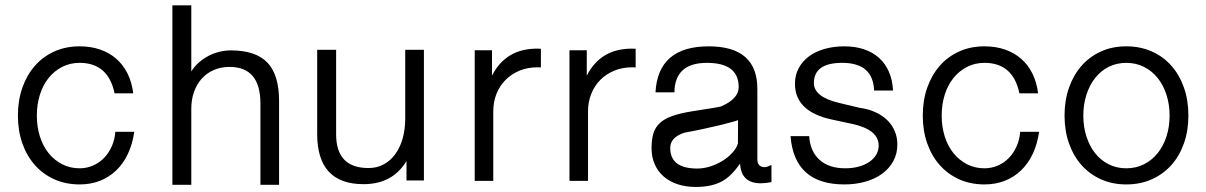

<svg xmlns="http://www.w3.org/2000/svg" viewBox="-20 -704 4637 738"><path d="M496.1 -197.3Q489.3 -149.9 471.4 -112.3Q453.6 -74.7 426.5 -48.8Q399.4 -22.9 364 -9Q328.6 4.9 286.1 4.9Q232.9 4.9 189.2 -14.6Q145.5 -34.2 114.3 -69.3Q83 -104.5 65.9 -153.1Q48.8 -201.7 48.8 -259.8Q48.8 -317.9 65.9 -366.7Q83 -415.5 114 -450.9Q145 -486.3 188.7 -506.1Q232.4 -525.9 286.1 -525.9Q329.1 -525.9 364.5 -513.7Q399.9 -501.5 426.5 -478.5Q453.1 -455.6 470 -421.9Q486.8 -388.2 492.2 -345.2H420.4Q396 -462.4 286.1 -462.4Q249 -462.4 218.8 -446.8Q188.5 -431.2 166.7 -404.1Q145 -377 133.3 -339.8Q121.6 -302.7 121.6 -259.8Q121.6 -216.8 133.3 -179.7Q145 -142.6 166.7 -115.5Q188.5 -88.4 218.8 -72.8Q249 -57.1 286.1 -57.1Q313 -57.1 336.9 -67.4Q360.8 -77.6 379.2 -96.2Q397.5 -114.7 409.2 -140.6Q420.9 -166.5 423.3 -197.3Z M1052.7 6.3H981V-306.2Q981 -446.8 862.3 -446.8Q828.6 -446.8 801.5 -434.8Q774.4 -422.9 755.4 -401.6Q736.3 -380.4 725.8 -350.8Q715.3 -321.3 715.3 -286.1V6.3H642.6V-683.6H715.3V-429.2Q726.6 -447.8 743.2 -462.6Q759.8 -477.5 779.8 -488.3Q799.8 -499 822 -504.6Q844.2 -510.3 867.2 -510.3Q962.9 -510.3 1007.8 -463.4Q1052.7 -416.5 1052.7 -315.4Z M1609.4 -10.3H1542.5V-85Q1488.8 3.9 1377.4 3.9Q1199.2 3.9 1199.2 -188.5V-512.7H1272V-187.5Q1272 -58.1 1396.5 -58.1Q1428.7 -58.1 1454.6 -72Q1480.5 -85.9 1499 -111.1Q1517.6 -136.2 1527.6 -171.4Q1537.6 -206.5 1537.6 -249.5V-512.7H1609.4Z M2059.1 -444.8Q2055.7 -444.8 2052.5 -445.1Q2049.3 -445.3 2045.9 -445.3Q2008.3 -445.3 1977.3 -432.6Q1946.3 -419.9 1923.6 -397.2Q1900.9 -374.5 1888.4 -343.5Q1876 -312.5 1876 -275.9V-8.8H1804.7V-510.7H1871.1V-413.1Q1923.8 -517.1 2044.4 -517.1Q2048.3 -517.1 2051.8 -516.8Q2055.2 -516.6 2059.1 -516.6Z M2423.3 -444.8Q2419.9 -444.8 2416.7 -445.1Q2413.6 -445.3 2410.2 -445.3Q2372.6 -445.3 2341.6 -432.6Q2310.5 -419.9 2287.8 -397.2Q2265.1 -374.5 2252.7 -343.5Q2240.2 -312.5 2240.2 -275.9V-8.8H2168.9V-510.7H2235.4V-413.1Q2288.1 -517.1 2408.7 -517.1Q2412.6 -517.1 2416 -516.8Q2419.4 -516.6 2423.3 -516.6Z M2945.3 -3.9Q2920.9 0.5 2904.3 0.5Q2828.6 0.5 2824.7 -75.2Q2792 -28.3 2758.3 -8.8Q2717.8 14.6 2654.3 14.6Q2616.2 14.6 2584.7 4.2Q2553.2 -6.3 2531 -25.6Q2508.8 -44.9 2496.6 -72.5Q2484.4 -100.1 2484.4 -134.8Q2484.4 -167.5 2491.5 -191.2Q2498.5 -214.8 2516.4 -231.2Q2534.2 -247.6 2564.5 -258.3Q2594.7 -269 2641.6 -276.4Q2691.4 -284.2 2718.5 -288.6Q2745.6 -293 2751.5 -294.9Q2819.3 -324.2 2819.3 -369.1Q2819.3 -462.4 2697.3 -462.4Q2573.7 -462.4 2572.3 -349.1H2499.5Q2509.3 -525.9 2704.1 -525.9Q2891.1 -525.9 2891.1 -362.3V-92.3Q2891.1 -61.5 2919.9 -61.5Q2927.2 -61.5 2945.3 -69.8ZM2816.9 -242.2Q2809.6 -239.3 2790 -233.9Q2770.5 -228.5 2742.9 -221.9Q2715.3 -215.3 2681.6 -208Q2647.9 -200.7 2611.8 -194.3Q2556.2 -176.8 2556.2 -135.3Q2556.2 -56.2 2660.2 -56.2Q2684.6 -56.2 2710 -64.2Q2735.4 -72.3 2757.1 -85.7Q2778.8 -99.1 2794.7 -116.5Q2810.5 -133.8 2816.4 -152.3Z M3429.2 -148.4Q3429.2 -113.3 3413.8 -85Q3398.4 -56.6 3371.3 -36.6Q3344.2 -16.6 3306.9 -5.9Q3269.5 4.9 3225.6 4.9Q3033.2 4.9 3018.6 -180.7H3090.3Q3094.2 -121.6 3130.4 -89.4Q3166.5 -57.1 3229.5 -57.1Q3256.8 -57.1 3280.3 -63.5Q3303.7 -69.8 3320.8 -81.3Q3337.9 -92.8 3347.7 -108.9Q3357.4 -125 3357.4 -144.5Q3357.4 -206.1 3254.4 -228L3177.2 -244.6Q3035.6 -274.9 3035.6 -382.3Q3035.6 -415 3049.8 -441.7Q3064 -468.3 3089.1 -487.1Q3114.3 -505.9 3149.2 -515.9Q3184.1 -525.9 3225.6 -525.9Q3267.6 -525.9 3301.3 -514.4Q3335 -502.9 3359.1 -481.2Q3383.3 -459.5 3397 -427.7Q3410.6 -396 3412.6 -356H3339.8Q3335.9 -462.4 3217.3 -462.4Q3108.4 -462.4 3108.4 -384.8Q3108.4 -331.5 3204.6 -308.6L3284.2 -289.6Q3316.9 -285.2 3343.8 -273.2Q3370.6 -261.2 3389.6 -242.9Q3408.7 -224.6 3418.9 -200.7Q3429.2 -176.8 3429.2 -148.4Z M3974.1 -197.3Q3967.3 -149.9 3949.5 -112.3Q3931.6 -74.7 3904.5 -48.8Q3877.4 -22.9 3842 -9Q3806.6 4.9 3764.2 4.9Q3710.9 4.9 3667.2 -14.6Q3623.5 -34.2 3592.3 -69.3Q3561 -104.5 3543.9 -153.1Q3526.9 -201.7 3526.9 -259.8Q3526.9 -317.9 3543.9 -366.7Q3561 -415.5 3592 -450.9Q3623 -486.3 3666.7 -506.1Q3710.4 -525.9 3764.2 -525.9Q3807.1 -525.9 3842.5 -513.7Q3877.9 -501.5 3904.5 -478.5Q3931.2 -455.6 3948 -421.9Q3964.8 -388.2 3970.2 -345.2H3898.4Q3874 -462.4 3764.2 -462.4Q3727.1 -462.4 3696.8 -446.8Q3666.5 -431.2 3644.8 -404.1Q3623 -377 3611.3 -339.8Q3599.6 -302.7 3599.6 -259.8Q3599.6 -216.8 3611.3 -179.7Q3623 -142.6 3644.8 -115.5Q3666.5 -88.4 3696.8 -72.8Q3727.1 -57.1 3764.2 -57.1Q3791 -57.1 3814.9 -67.4Q3838.9 -77.6 3857.2 -96.2Q3875.5 -114.7 3887.2 -140.6Q3898.9 -166.5 3901.4 -197.3Z M4547.9 -259.8Q4547.9 -201.7 4530.8 -153.1Q4513.7 -104.5 4482.2 -69.3Q4450.7 -34.2 4406.7 -14.6Q4362.8 4.9 4309.1 4.9Q4255.9 4.9 4212.2 -14.6Q4168.5 -34.2 4137.2 -69.3Q4106 -104.5 4088.9 -153.1Q4071.8 -201.7 4071.8 -259.8Q4071.8 -317.9 4088.9 -366.7Q4106 -415.5 4137 -450.9Q4168 -486.3 4211.7 -506.1Q4255.4 -525.9 4309.1 -525.9Q4362.8 -525.9 4407 -506.3Q4451.2 -486.8 4482.4 -451.4Q4513.7 -416 4530.8 -367.2Q4547.9 -318.4 4547.9 -259.8ZM4475.6 -259.8Q4475.6 -302.7 4463.6 -339.8Q4451.7 -377 4429.7 -404.3Q4407.7 -431.6 4377 -447Q4346.2 -462.4 4309.1 -462.4Q4272 -462.4 4241.5 -447Q4210.9 -431.6 4189.5 -404.3Q4168 -377 4156 -339.8Q4144 -302.7 4144 -259.8Q4144 -216.3 4156 -179.2Q4168 -142.1 4189.5 -115Q4210.9 -87.9 4241.5 -72.5Q4272 -57.1 4309.1 -57.1Q4346.2 -57.1 4377 -72.5Q4407.7 -87.9 4429.7 -115.2Q4451.7 -142.6 4463.6 -179.4Q4475.6 -216.3 4475.6 -259.8Z"/></svg>

Font: SakalBharati
Style: Regular
Weight: 400
Designer: CDAC GIST
Foundry: CDAC
Version: 13.02